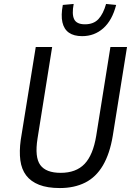

<svg xmlns="http://www.w3.org/2000/svg" viewBox="-20 -943 677 972"><path d="M283 9Q220 9 178 -7.5Q136 -24 112.5 -55Q89 -86 83 -131.5Q77 -177 85 -235L161 -705H244L170 -242Q155 -147 184 -107.5Q213 -68 287 -68Q365 -68 408 -113Q451 -158 467 -255L539 -705H623L551 -256Q536 -165 501 -105.5Q466 -46 411 -18.5Q356 9 283 9ZM396 -760Q354 -760 329 -777.5Q304 -795 296 -830Q288 -865 298 -918L353 -923Q343 -871 355.5 -845.5Q368 -820 410 -820Q454 -820 478.5 -846.5Q503 -873 517 -923L568 -918Q548 -840 503 -800Q458 -760 396 -760Z"/></svg>

Font: Nunito Sans 7pt Condensed
Style: Italic
Weight: 400
Width: 3
Italic angle: -9°
Designer: Vernon Adams
Foundry: Vernon Adams
Version: Version 3.101;gftools[0.9.27]